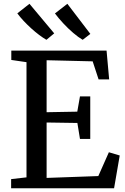

<svg xmlns="http://www.w3.org/2000/svg" viewBox="-20 -1016 674 1036"><path d="M123 -59V-680.5L41 -692.5V-743H555L569 -587.5H512L480 -685L231.5 -691V-410.5L397 -413.5L411.5 -496H467V-266.5H411.5L397.5 -352.5L231.5 -355V-56L510.5 -66L567.5 -194.5L626 -177L595.5 0H40V-49.5ZM230 -801.5Q212.5 -811.5 191.2 -827.5Q170 -843.5 148.2 -863.2Q126.5 -883 107 -903.8Q87.5 -924.5 73.5 -944L139 -995.5L272.5 -836L231 -801.5ZM425.5 -801.5Q402.5 -815 375 -838.5Q347.5 -862 321.5 -890Q295.5 -918 276.5 -943.5L343.5 -995.5L467.5 -833L426.5 -801.5Z"/></svg>

Font: Merriweather Light 18pt
Style: Regular
Weight: 400
Version: Version 2.100